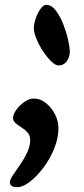

<svg xmlns="http://www.w3.org/2000/svg" viewBox="-20 -557 346 795"><path d="M120 -439Q120 -458 128 -481Q136 -504 148 -520.5Q160 -537 171 -537Q193 -537 211 -513.5Q229 -490 242 -456.5Q255 -423 262 -391.5Q269 -360 269 -343Q269 -321 256.5 -303.5Q244 -286 223 -286Q209 -286 191.5 -303.5Q174 -321 157.5 -346Q141 -371 130.5 -397Q120 -423 120 -439ZM51 218Q21 218 21 197Q21 187 33.5 168.5Q46 150 63 125.5Q80 101 92.5 74.5Q105 48 105 23Q105 4 94.5 -8Q84 -20 69.5 -29Q55 -38 44.5 -47Q34 -56 34 -69Q34 -83 47 -101.5Q60 -120 80 -134.5Q100 -149 120 -149Q147 -149 170 -130.5Q193 -112 207.5 -84Q222 -56 222 -26Q222 15 204.5 58Q187 101 160 137Q133 173 104 195.5Q75 218 51 218Z"/></svg>

Font: Kalam Variable Light
Style: Regular
Weight: 300
Designer: Lipi Raval, Jonny Pinhorn
Foundry: Indian Type Foundry
Version: Version 3.000